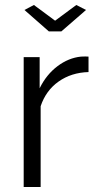

<svg xmlns="http://www.w3.org/2000/svg" viewBox="-20 -750 391 770"><path d="M116 -730 201 -667 286 -730 325 -710 226 -624H176L78 -710ZM335 -461Q266 -459 215 -423Q164 -387 143 -324V0H75V-521H139V-396Q166 -451 210.5 -484.5Q255 -518 305 -523Q324 -524 335 -523Z"/></svg>

Font: Raleway-v4020
Style: Regular
Weight: 400
Designer: Matt McInerney, Pablo Impallari, Rodrigo Fuenzalida
Foundry: Matt McInerney, Pablo Impallari, Rodrigo Fuenzalida
Version: Version 4.020;PS 004.020;hotconv 1.0.88;makeotf.lib2.5.64775